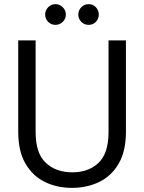

<svg xmlns="http://www.w3.org/2000/svg" viewBox="-20 -895 696 927"><path d="M327 12Q255 12 196.5 -16.5Q138 -45 103 -105Q68 -165 68 -258V-700H152V-257Q152 -155 201 -109Q250 -63 329 -63Q408 -63 456 -109Q504 -155 504 -257V-700H588V-258Q588 -165 553 -105Q518 -45 459 -16.5Q400 12 327 12ZM408 -775Q387 -775 372.5 -789.5Q358 -804 358 -825Q358 -845 372.5 -860Q387 -875 408 -875Q429 -875 443 -860Q457 -845 457 -825Q457 -804 443 -789.5Q429 -775 408 -775ZM248 -775Q227 -775 212.5 -789.5Q198 -804 198 -825Q198 -845 212.5 -860Q227 -875 248 -875Q268 -875 283 -860Q298 -845 298 -825Q298 -804 283 -789.5Q268 -775 248 -775Z"/></svg>

Font: Firefly Display
Style: Regular
Weight: 400
Designer: Colophon Foundry, Jonny Pinhorn
Foundry: Colophon Foundry
Version: Version 1.200; ttfautohint (v1.8.3)